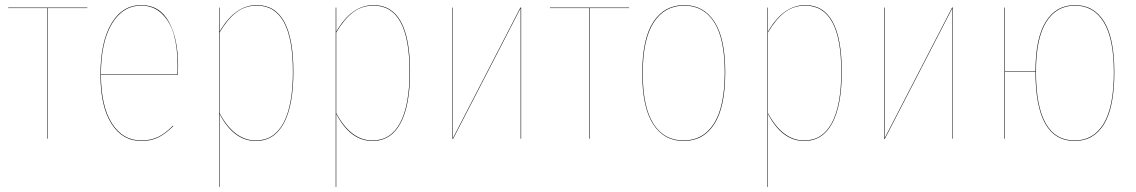

<svg xmlns="http://www.w3.org/2000/svg" viewBox="-20 -547 4478 757"><path d="M324.2 -517.1V-515.1H168.9V0H167V-515.1H12.2V-517.1Z M682.1 -288.1Q682.1 -266.1 681.2 -252H377.9Q378.4 -128.4 421.1 -60.8Q463.9 6.8 537.1 6.8Q575.2 6.8 604 -7.3Q632.8 -21.5 662.1 -51.8L663.1 -49.8Q632.8 -19.5 604.5 -5.4Q576.2 8.8 537.1 8.8Q462.4 8.8 419.2 -59.8Q376 -128.4 376 -252.9Q376 -381.3 419.2 -454.1Q462.4 -526.9 537.1 -526.9Q609.4 -526.9 645.8 -460.9Q682.1 -395 682.1 -288.1ZM679.2 -253.9Q680.2 -267.1 680.2 -288.1Q680.2 -357.4 665.8 -409.2Q651.4 -460.9 618.4 -492.9Q585.4 -524.9 537.1 -524.9Q463.9 -524.9 420.9 -452.9Q377.9 -380.9 377.9 -253.9Z M992.7 -526.9Q1136.7 -526.9 1136.7 -264.2Q1136.7 -131.3 1099.1 -61.3Q1061.5 8.8 988.8 8.8Q901.4 8.8 845.7 -98.1V189.9H843.8V-517.1H845.7V-421.9Q906.2 -526.9 992.7 -526.9ZM988.8 6.8Q1060.5 6.8 1097.7 -62.5Q1134.8 -131.8 1134.8 -264.2Q1134.8 -524.9 992.7 -524.9Q946.3 -524.9 911.1 -497.8Q876 -470.7 845.7 -418.9V-101.1Q903.3 6.8 988.8 6.8Z M1452.6 -526.9Q1596.7 -526.9 1596.7 -264.2Q1596.7 -131.3 1559.1 -61.3Q1521.5 8.8 1448.7 8.8Q1361.3 8.8 1305.7 -98.1V189.9H1303.7V-517.1H1305.7V-421.9Q1366.2 -526.9 1452.6 -526.9ZM1448.7 6.8Q1520.5 6.8 1557.6 -62.5Q1594.7 -131.8 1594.7 -264.2Q1594.7 -524.9 1452.6 -524.9Q1406.2 -524.9 1371.1 -497.8Q1335.9 -470.7 1305.7 -418.9V-101.1Q1363.3 6.8 1448.7 6.8Z M2034.7 -517.1V0H2032.7V-394V-515.1L1766.6 0H1763.7V-517.1H1765.6V-121.1V-2L2031.7 -517.1Z M2460.4 -517.1V-515.1H2305.2V0H2303.2V-515.1H2148.4V-517.1Z M2677.2 -526.9Q2754.4 -526.9 2796.9 -461.2Q2839.4 -395.5 2839.4 -262.2Q2839.4 -125 2796.4 -58.1Q2753.4 8.8 2675.3 8.8Q2597.7 8.8 2554.9 -57.9Q2512.2 -124.5 2512.2 -257.8Q2512.2 -394 2555.9 -460.4Q2599.6 -526.9 2677.2 -526.9ZM2514.2 -257.8Q2514.2 -125 2556.2 -59.1Q2598.1 6.8 2675.3 6.8Q2752.4 6.8 2794.9 -59.8Q2837.4 -126.5 2837.4 -262.2Q2837.4 -394.5 2795.7 -459.7Q2753.9 -524.9 2677.2 -524.9Q2600.6 -524.9 2557.4 -458.7Q2514.2 -392.6 2514.2 -257.8Z M3154.8 -526.9Q3298.8 -526.9 3298.8 -264.2Q3298.8 -131.3 3261.2 -61.3Q3223.6 8.8 3150.9 8.8Q3063.5 8.8 3007.8 -98.1V189.9H3005.9V-517.1H3007.8V-421.9Q3068.4 -526.9 3154.8 -526.9ZM3150.9 6.8Q3222.7 6.8 3259.8 -62.5Q3296.9 -131.8 3296.9 -264.2Q3296.9 -524.9 3154.8 -524.9Q3108.4 -524.9 3073.2 -497.8Q3038.1 -470.7 3007.8 -418.9V-101.1Q3065.4 6.8 3150.9 6.8Z M3736.8 -517.1V0H3734.9V-394V-515.1L3468.8 0H3465.8V-517.1H3467.8V-121.1V-2L3733.9 -517.1Z M4218.3 -526.9Q4293 -526.9 4333.3 -461.4Q4373.5 -396 4373.5 -262.2Q4373.5 -124.5 4333 -57.9Q4292.5 8.8 4217.3 8.8Q4062.5 8.8 4062.5 -264.2H3942.4V0H3940.4V-517.1H3942.4V-266.1H4062.5V-265.1Q4062.5 -396.5 4103.3 -461.7Q4144 -526.9 4218.3 -526.9ZM4217.3 6.8Q4291.5 6.8 4331.5 -59.6Q4371.6 -126 4371.6 -262.2Q4371.6 -394.5 4331.8 -459.7Q4292 -524.9 4218.3 -524.9Q4145 -524.9 4104.7 -460Q4064.5 -395 4064.5 -264.2Q4064.5 6.8 4217.3 6.8Z"/></svg>

Font: Fira Sans Compressed Two
Style: Regular
Weight: 100
Width: 1
Designer: Carrois Corporate & Edenspiekermann AG
Foundry: Carrois Corporate GbR & Edenspiekermann AG
Version: Version 4.203;PS 004.203;hotconv 1.0.88;makeotf.lib2.5.64775